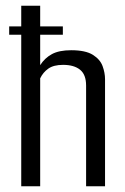

<svg xmlns="http://www.w3.org/2000/svg" viewBox="-20 -649 435 669"><path d="M12 -528V-557H54V-629H120V-557H199V-528H120V-422Q136 -447 161 -460.5Q186 -474 228 -474Q278 -474 303.5 -458Q329 -442 337.5 -418.5Q346 -395 346 -373V0H280V-351Q280 -389 259 -406Q238 -423 200 -423Q167 -423 148.5 -410Q130 -397 120 -376V0H54V-528Z"/></svg>

Font: Smooch Sans Medium
Style: Regular
Weight: 500
Designer: Robert E. Leuschke
Foundry: Robert E. Leuschke
Version: Version 1.010; ttfautohint (v1.8.3)